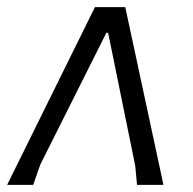

<svg xmlns="http://www.w3.org/2000/svg" viewBox="-23 -518 540 538"><path d="M243 -498H328L435 0H361L356 -53L280 -426H275L90 -57L70 0H-3Z"/></svg>

Font: Alegreya Sans SC
Style: Italic
Weight: 400
Italic angle: -7°
Designer: Juan Pablo del Peral
Foundry: Huerta Tipografica
Version: Version 2.008; ttfautohint (v1.6)